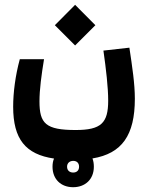

<svg xmlns="http://www.w3.org/2000/svg" viewBox="-20 -488 626 805"><path d="M286.6 296.9C335.9 296.9 373.5 265.1 373.5 210.9C373.5 198.2 371.6 186.5 367.7 176.3C491.7 155.8 545.4 78.6 545.4 -74.2C545.4 -136.7 534.7 -206.5 522.5 -288.1L413.6 -275.9C424.8 -197.3 433.6 -121.1 433.6 -66.4C433.6 27.8 404.3 57.1 296.9 57.1C171.4 57.1 145.5 29.8 145.5 -63C145.5 -112.3 153.8 -173.8 164.6 -239.7H63C44.4 -171.4 35.2 -99.6 35.2 -40.5C35.2 95.2 86.9 159.2 206.5 176.8C202.1 187 200.2 198.2 200.2 210.9C200.2 263.7 235.8 296.9 286.6 296.9ZM294.9 -297.4 379.9 -382.3 294.9 -467.8 210 -382.3ZM286.6 235.4C272.9 235.4 261.2 227.5 261.2 210.9C261.2 195.8 272 186.5 287.1 186.5C301.8 186.5 311.5 195.3 311.5 210.9C311.5 226.6 301.8 235.4 286.6 235.4Z"/></svg>

Font: Cascadia Code PL SemiBold
Style: Regular
Weight: 600
Monospace: yes
Designer: Aaron Bell
Foundry: Saja Typeworks
Version: Version 2404.023